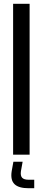

<svg xmlns="http://www.w3.org/2000/svg" viewBox="-20 -820 226 1018"><path d="M49.5 0V-800H137V0ZM161.5 178H132Q79 178 56.8 156.2Q34.5 134.5 42 87.5L51 37.5H100L91 87.5Q87.5 111.5 97.2 122.2Q107 133 132 133H161.5Z"/></svg>

Font: Big Shoulders Stencil Display Thin SemiBold
Style: Regular
Weight: 600
Version: Version 2.001